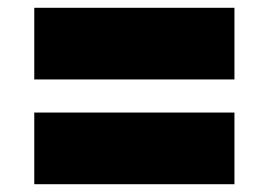

<svg xmlns="http://www.w3.org/2000/svg" viewBox="-20 -548 690 493"><path d="M68 -344V-528H582V-344ZM68 -75V-259H582V-75Z"/></svg>

Font: Azeret Mono Thin Black
Style: Regular
Weight: 900
Version: Version 1.002